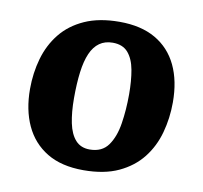

<svg xmlns="http://www.w3.org/2000/svg" viewBox="-66 -598 723 684"><g transform="rotate(10 295.5 -256.5)"><path d="M277.5 15.5Q198 15.5 145.5 -16.2Q93 -48 66.7 -104.8Q40.5 -161.5 40.5 -236.5Q40.5 -294.5 55.5 -347Q70.5 -399.5 103 -440Q135.5 -480.5 187.8 -504Q240 -527.5 314 -527.5Q391.5 -527.5 444 -497.3Q496.5 -467 523.3 -411Q550 -355 550 -277.5Q550 -220.5 535.5 -167.8Q521 -115 488.8 -74Q456.5 -33 404.5 -8.7Q352.5 15.5 277.5 15.5ZM287 -61Q331.5 -61 353.8 -92.3Q376 -123.5 383.7 -173.3Q391.5 -223 391.5 -278.5Q391.5 -328 384.5 -366.5Q377.5 -405 358.3 -427.5Q339 -450 302.5 -450Q274.5 -450 254.8 -436Q235 -422 223 -394.5Q211 -367 205.8 -326.3Q200.5 -285.5 200.5 -232Q200.5 -180.5 208.5 -142Q216.5 -103.5 235.5 -82.3Q254.5 -61 287 -61Z"/></g></svg>

Font: Literata
Style: Italic
Weight: 400
Italic angle: -2°
Designer: Latin by Veronika Burian and Jose Scaglione. Greek by Irene Vlachou. Cyrillic by Vera Evstafieva
Foundry: TypeTogether
Version: Version 3.103;gftools[0.9.29]